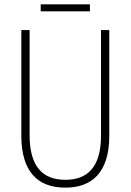

<svg xmlns="http://www.w3.org/2000/svg" viewBox="-20 -852 600 882"><path d="M393 -832H167V-800H393ZM482 -228V-714H444V-229C444 -82 380 -26 280 -26C176 -26 116 -87 116 -231V-714H78V-229C78 -67 150 10 280 10C399 10 482 -56 482 -228Z"/></svg>

Font: Noto Sans Thai Looped Condensed ExtraLight
Style: Regular
Weight: 200
Width: 3
Designer: Sasikarn Vongin, Ben Mitchell
Foundry: The Fontpad Ltd
Version: Version 1.001